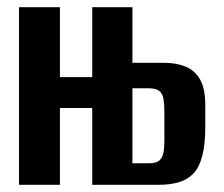

<svg xmlns="http://www.w3.org/2000/svg" viewBox="-20 -515 625 535"><path d="M33 0V-495H147V-300H237V-495H349V-340H437Q471 -340 497 -329.5Q523 -319 537.5 -293.5Q552 -268 552 -222V-162Q552 -112 543.5 -80Q535 -48 518.5 -31Q502 -14 477.5 -7Q453 0 421 0H237V-214H147V0ZM349 -60H395Q414 -60 423 -67Q432 -74 435 -88Q438 -102 438 -120V-204Q438 -225 435.5 -239.5Q433 -254 424 -261.5Q415 -269 394 -269H349Z"/></svg>

Font: Alumni Sans
Style: Bold
Weight: 700
Designer: Robert E. Leuschke
Foundry: Robert E. Leuschke
Version: Version 1.018